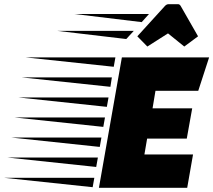

<svg xmlns="http://www.w3.org/2000/svg" viewBox="-270 -900 1022 920"><path d="M625 -236H435L422 -160H655L627 0H204L314 -625H732L680 -465H475L461 -381H651ZM174 -3 -250 -48H182ZM208 -196 -216 -241H216ZM225 -292 -199 -337H233ZM242 -388 -182 -433H250ZM259 -484 -165 -529H266ZM191 -100 -233 -145H199ZM275 -580 -148 -625H283ZM538 -880H583Q591 -880 596 -871L679 -726L613 -677L535 -740L436 -677L388 -726L520 -871Q528 -880 538 -880ZM409 -794 86 -833H444ZM335 -713 5 -752H371Z"/></svg>

Font: Faster One
Style: Regular
Weight: 400
Designer: Eduardo Rodriguez Tunni
Foundry: Eduardo Rodriguez Tunni
Version: Version 1.002